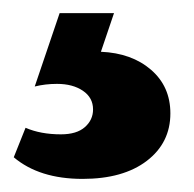

<svg xmlns="http://www.w3.org/2000/svg" viewBox="-20 -20 296 293"><path d="M240 153Q240 198 204 225.5Q168 253 106 253Q40 253 1 220L19 175Q42 185 73 185Q97 185 109.5 174Q122 163 122 147Q122 129 106.5 118.5Q91 108 67 108Q49 108 33 112L71 0H154L134 59Q181 61 210.5 86.5Q240 112 240 153Z"/></svg>

Font: Ysabeau Ultrabold
Style: Regular
Weight: 800
Designer: Christian Thalmann (Catharsis Fonts)
Version: Version 0.003